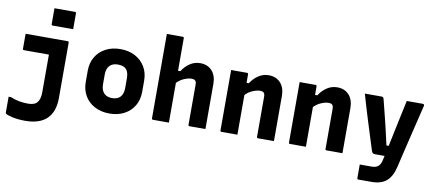

<svg xmlns="http://www.w3.org/2000/svg" viewBox="-83 -1128 3765 1656"><g transform="rotate(10 1800.0 -300.0)"><path d="M438 -540Q449 -540 449 -529V-44Q449 76 385.5 138Q322 200 195 200Q132 200 83 189Q34 178 23 167Q20 164 20 159V20H40Q78 36 116 43Q154 50 195 50Q252 50 275 21Q299 -7 299 -69V-398H81Q70 -398 70 -409V-540ZM277 -800H456Q467 -800 467 -789V-650H288Q277 -650 277 -661Z M900 -552Q973 -552 1028.5 -522.5Q1084 -493 1115.5 -440.5Q1147 -388 1147 -319V-221Q1147 -152 1116 -99.5Q1085 -47 1029.5 -17.5Q974 12 900 12Q827 12 771 -17.5Q715 -47 684 -99.5Q653 -152 653 -221V-319Q653 -388 684 -440.5Q715 -493 771 -522.5Q827 -552 900 -552ZM900 -417Q854 -417 828.5 -390Q803 -363 803 -312V-228Q803 -175 830 -148Q855 -123 900 -123Q947 -123 972 -150Q997 -177 997 -228V-312Q997 -369 972 -394Q949 -417 900 -417Z M1281 0Q1270 0 1270 -11V-750H1409Q1420 -750 1420 -739V-454H1440Q1468 -498 1508.5 -525Q1549 -552 1598 -552Q1663 -552 1701.5 -510Q1740 -468 1740 -394V0H1601Q1590 0 1590 -11V-363Q1590 -386 1580.5 -396.5Q1571 -407 1548 -407Q1520 -407 1484 -392Q1448 -377 1420 -348V0Z M2020 0H1881Q1870 0 1870 -11V-540H2009Q2020 -540 2020 -529V-454H2040Q2068 -498 2108.5 -525Q2149 -552 2198 -552Q2263 -552 2301.5 -510Q2340 -468 2340 -394V0H2201Q2190 0 2190 -11V-363Q2190 -386 2180.5 -396.5Q2171 -407 2148 -407Q2120 -407 2084 -392Q2048 -377 2020 -348Z M2620 0H2481Q2470 0 2470 -11V-540H2609Q2620 -540 2620 -529V-454H2640Q2668 -498 2708.5 -525Q2749 -552 2798 -552Q2863 -552 2901.5 -510Q2940 -468 2940 -394V0H2801Q2790 0 2790 -11V-363Q2790 -386 2780.5 -396.5Q2771 -407 2748 -407Q2720 -407 2684 -392Q2648 -377 2620 -348Z M3187 -540Q3203 -540 3207 -526Q3226 -452 3238 -403Q3250 -354 3258.5 -320Q3267 -286 3273 -259Q3279 -232 3286 -202.5Q3293 -173 3302 -132H3322Q3334 -190 3348.5 -259.5Q3363 -329 3378.5 -401.5Q3394 -474 3408 -540H3549Q3554 -540 3558.5 -536Q3563 -532 3561 -524Q3544 -453 3528.5 -389.5Q3513 -326 3497.5 -261.5Q3482 -197 3465 -126Q3448 -55 3428 31Q3408 119 3361 159.5Q3314 200 3229 200H3115Q3104 200 3104 189V70H3210Q3244 70 3264.5 53.5Q3285 37 3293 0Q3297 -16 3302 -40H3221Q3207 -40 3199.5 -44.5Q3192 -49 3187 -65Q3183 -77 3172 -112Q3161 -147 3145 -198Q3129 -249 3110.5 -308Q3092 -367 3074 -427Q3056 -487 3041 -540Z"/></g></svg>

Font: Recursive Mn Lnr St XBd
Style: Regular
Weight: 800
Monospace: yes
Version: Version 1.079;hotconv 1.0.112;makeotfexe 2.5.65598; ttfautoh